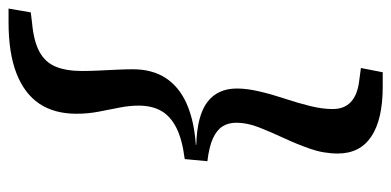

<svg xmlns="http://www.w3.org/2000/svg" viewBox="-253 -503 915 449"><g transform="rotate(-90 204.5 -278.5)"><path d="M52 -251 57 -304Q104 -310 131 -324Q158 -338 170 -359.5Q182 -381 182 -412Q182 -433 177.5 -456Q173 -479 168 -504.5Q163 -530 163 -557Q163 -609 186.5 -644Q210 -679 257.5 -697.5Q305 -716 377 -716H409L400 -664L375 -661Q332 -657 307.5 -643.5Q283 -630 273 -605.5Q263 -581 263 -544Q263 -526 264 -505Q265 -484 266 -463.5Q267 -443 267 -425Q267 -380 246.5 -348.5Q226 -317 186.5 -299.5Q147 -282 90 -278L91 -277Q159 -275 190.5 -251Q222 -227 222 -182Q222 -158 215 -128.5Q208 -99 198 -69Q188 -39 181 -10.5Q174 18 174 42Q174 69 190.5 84.5Q207 100 240 104L270 108L260 159H226Q150 159 110 132.5Q70 106 70 54Q70 21 81 -10.5Q92 -42 106 -72Q120 -102 131 -130Q142 -158 142 -183Q142 -202 133.5 -215.5Q125 -229 105.5 -238Q86 -247 52 -251Z"/></g></svg>

Font: Source Serif 4 SemiBold
Style: Italic
Weight: 600
Italic angle: -12°
Designer: Frank Grießhammer
Foundry: Adobe Systems Incorporated
Version: Version 4.004;hotconv 1.0.116;makeotfexe 2.5.65601